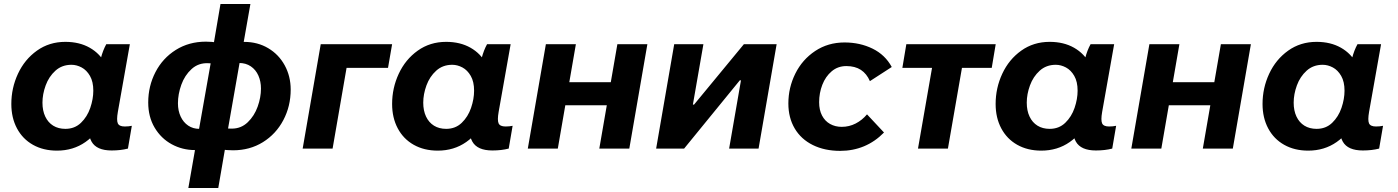

<svg xmlns="http://www.w3.org/2000/svg" viewBox="-20 -740 6960 956"><path d="M426.2 -166.6 445.4 -165.2 477.2 -430.8Q479.4 -438.8 482.2 -450.2Q492.2 -489 509.2 -520H626.6L566.8 -182.8Q559.6 -141.4 566.6 -125.8Q573.6 -110.2 601.2 -110.2Q620.6 -110.2 636.4 -113.6L617 -0.2Q581 9.2 535.8 9.2Q461 9.2 436.1 -34.6Q411.2 -78.4 426.2 -166.6ZM532.8 -302.2Q532.8 -219 499.6 -147.3Q466.4 -75.6 405.4 -32.8Q344.4 10 263.6 10Q195.6 10 144.1 -19Q92.6 -48 64.5 -100.8Q36.4 -153.6 36.4 -222.2Q36.4 -301.8 69.5 -372.9Q102.6 -444 163.9 -487.8Q225.2 -531.6 305.4 -531.6Q375.4 -531.6 426.9 -502.3Q478.4 -473 505.6 -420.7Q532.8 -368.4 532.8 -302.2ZM191.4 -228.8Q191.4 -189.2 205.3 -159.7Q219.2 -130.2 244.8 -114.3Q270.4 -98.4 305.6 -98.4Q351.8 -98.4 383.1 -128.5Q414.4 -158.6 429.5 -202.9Q444.6 -247.2 444.6 -288.4Q444.6 -333.2 428 -362Q411.4 -390.8 386.5 -404.1Q361.6 -417.4 335.8 -417.4Q288.4 -417.4 255.9 -388Q223.4 -358.6 207.4 -314.8Q191.4 -271 191.4 -228.8Z M963.6 -65.6 966.2 -70 1037.8 -475 1036.8 -479.8 1077.8 -720H1226.8L1182.8 -470.4L1179.6 -465.2L1108.6 -60.6L1110.2 -55.8L1066.8 196H917.8ZM718 -229.6Q718 -311.2 754 -380.8Q790 -450.4 855.5 -491.5Q921 -532.6 1005.2 -532.6Q1020.6 -532.6 1034.4 -531.4Q1048.2 -530.2 1060 -528.4L1041.8 -424Q1028.2 -425.2 1017 -425.2Q968.4 -427.6 934 -396.3Q899.6 -365 882.8 -318Q866 -271 866 -225.8Q866 -188.8 879.5 -159.8Q893 -130.8 917.1 -114.6Q941.2 -98.4 972.6 -98.4H1001.2L982 5.4Q966 7.2 950.8 7.2Q888.2 7.2 835.1 -21.7Q782 -50.6 750 -104.4Q718 -158.2 718 -229.6ZM1134.4 -99.6Q1180.6 -99.6 1213.5 -131.2Q1246.4 -162.8 1262.9 -208.9Q1279.4 -255 1279.4 -299Q1279.4 -334.8 1266.5 -363.8Q1253.6 -392.8 1228.9 -409.6Q1204.2 -426.4 1170.4 -426.4L1149 -425.2L1161.6 -529.6Q1181 -531.4 1196.4 -531.4Q1262.6 -531.4 1315.4 -500.1Q1368.2 -468.8 1397.8 -414.4Q1427.4 -360 1427.4 -294Q1427.4 -211.2 1390.8 -141.9Q1354.2 -72.6 1289 -32.1Q1223.8 8.4 1140.2 8.4Q1111.2 8.4 1076.4 3.6L1077 -100.8Q1107.4 -99.6 1134.4 -99.6Z M1577 -520H1932.4L1912 -402H1705.6L1636 0H1487Z M2322.2 -166.6 2341.4 -165.2 2373.2 -430.8Q2375.4 -438.8 2378.2 -450.2Q2388.2 -489 2405.2 -520H2522.6L2462.8 -182.8Q2455.6 -141.4 2462.6 -125.8Q2469.6 -110.2 2497.2 -110.2Q2516.6 -110.2 2532.4 -113.6L2513 -0.2Q2477 9.2 2431.8 9.2Q2357 9.2 2332.1 -34.6Q2307.2 -78.4 2322.2 -166.6ZM2428.8 -302.2Q2428.8 -219 2395.6 -147.3Q2362.4 -75.6 2301.4 -32.8Q2240.4 10 2159.6 10Q2091.6 10 2040.1 -19Q1988.6 -48 1960.5 -100.8Q1932.4 -153.6 1932.4 -222.2Q1932.4 -301.8 1965.5 -372.9Q1998.6 -444 2059.9 -487.8Q2121.2 -531.6 2201.4 -531.6Q2271.4 -531.6 2322.9 -502.3Q2374.4 -473 2401.6 -420.7Q2428.8 -368.4 2428.8 -302.2ZM2087.4 -228.8Q2087.4 -189.2 2101.3 -159.7Q2115.2 -130.2 2140.8 -114.3Q2166.4 -98.4 2201.6 -98.4Q2247.8 -98.4 2279.1 -128.5Q2310.4 -158.6 2325.5 -202.9Q2340.6 -247.2 2340.6 -288.4Q2340.6 -333.2 2324 -362Q2307.4 -390.8 2282.5 -404.1Q2257.6 -417.4 2231.8 -417.4Q2184.4 -417.4 2151.9 -388Q2119.4 -358.6 2103.4 -314.8Q2087.4 -271 2087.4 -228.8Z M3203.4 -520 3113.4 0H2964L3054 -520ZM2608 0 2698 -520H2847.4L2757.4 0ZM2731.2 -215.8 2751 -330.8H3083.4L3063 -215.8Z M3337 -520H3482.4L3430 -219.2H3435.8L3684 -520H3847L3757 0H3610.4L3669.4 -340H3663.6L3386.2 0H3247Z M3905.4 -224.8Q3905.4 -303.8 3940.1 -373.6Q3974.8 -443.4 4038.8 -486Q4102.8 -528.6 4185.2 -528.6Q4262 -528.6 4324.7 -497.8Q4387.4 -467 4420.2 -406.4L4311.4 -336Q4295.4 -373.2 4266.4 -392.1Q4237.4 -411 4194.2 -411Q4151.8 -411 4121.1 -385Q4090.4 -359 4074.5 -317.9Q4058.6 -276.8 4058.6 -231.2Q4058.6 -192.4 4073 -164.8Q4087.4 -137.2 4113 -122.8Q4138.6 -108.4 4171.2 -108.4Q4208 -108.4 4240.4 -125Q4272.8 -141.6 4297 -170.6L4381.6 -80.2Q4337 -34.6 4282.1 -11.7Q4227.2 11.2 4163.4 11.2Q4086 11.2 4027.3 -17.8Q3968.6 -46.8 3937 -100.3Q3905.4 -153.8 3905.4 -224.8Z M4492.8 -520H4937.8L4918 -402H4473ZM4699.8 0H4550.8L4627.6 -441.4H4776.6Z M5327.2 -166.6 5346.4 -165.2 5378.2 -430.8Q5380.4 -438.8 5383.2 -450.2Q5393.2 -489 5410.2 -520H5527.6L5467.8 -182.8Q5460.6 -141.4 5467.6 -125.8Q5474.6 -110.2 5502.2 -110.2Q5521.6 -110.2 5537.4 -113.6L5518 -0.2Q5482 9.2 5436.8 9.2Q5362 9.2 5337.1 -34.6Q5312.2 -78.4 5327.2 -166.6ZM5433.8 -302.2Q5433.8 -219 5400.6 -147.3Q5367.4 -75.6 5306.4 -32.8Q5245.4 10 5164.6 10Q5096.6 10 5045.1 -19Q4993.6 -48 4965.5 -100.8Q4937.4 -153.6 4937.4 -222.2Q4937.4 -301.8 4970.5 -372.9Q5003.6 -444 5064.9 -487.8Q5126.2 -531.6 5206.4 -531.6Q5276.4 -531.6 5327.9 -502.3Q5379.4 -473 5406.6 -420.7Q5433.8 -368.4 5433.8 -302.2ZM5092.4 -228.8Q5092.4 -189.2 5106.3 -159.7Q5120.2 -130.2 5145.8 -114.3Q5171.4 -98.4 5206.6 -98.4Q5252.8 -98.4 5284.1 -128.5Q5315.4 -158.6 5330.5 -202.9Q5345.6 -247.2 5345.6 -288.4Q5345.6 -333.2 5329 -362Q5312.4 -390.8 5287.5 -404.1Q5262.6 -417.4 5236.8 -417.4Q5189.4 -417.4 5156.9 -388Q5124.4 -358.6 5108.4 -314.8Q5092.4 -271 5092.4 -228.8Z M6208.4 -520 6118.4 0H5969L6059 -520ZM5613 0 5703 -520H5852.4L5762.4 0ZM5736.2 -215.8 5756 -330.8H6088.4L6068 -215.8Z M6656.2 -166.6 6675.4 -165.2 6707.2 -430.8Q6709.4 -438.8 6712.2 -450.2Q6722.2 -489 6739.2 -520H6856.6L6796.8 -182.8Q6789.6 -141.4 6796.6 -125.8Q6803.6 -110.2 6831.2 -110.2Q6850.6 -110.2 6866.4 -113.6L6847 -0.2Q6811 9.2 6765.8 9.2Q6691 9.2 6666.1 -34.6Q6641.2 -78.4 6656.2 -166.6ZM6762.8 -302.2Q6762.8 -219 6729.6 -147.3Q6696.4 -75.6 6635.4 -32.8Q6574.4 10 6493.6 10Q6425.6 10 6374.1 -19Q6322.6 -48 6294.5 -100.8Q6266.4 -153.6 6266.4 -222.2Q6266.4 -301.8 6299.5 -372.9Q6332.6 -444 6393.9 -487.8Q6455.2 -531.6 6535.4 -531.6Q6605.4 -531.6 6656.9 -502.3Q6708.4 -473 6735.6 -420.7Q6762.8 -368.4 6762.8 -302.2ZM6421.4 -228.8Q6421.4 -189.2 6435.3 -159.7Q6449.2 -130.2 6474.8 -114.3Q6500.4 -98.4 6535.6 -98.4Q6581.8 -98.4 6613.1 -128.5Q6644.4 -158.6 6659.5 -202.9Q6674.6 -247.2 6674.6 -288.4Q6674.6 -333.2 6658 -362Q6641.4 -390.8 6616.5 -404.1Q6591.6 -417.4 6565.8 -417.4Q6518.4 -417.4 6485.9 -388Q6453.4 -358.6 6437.4 -314.8Q6421.4 -271 6421.4 -228.8Z"/></svg>

Font: Fixel Italic Variable Display Thin
Style: Italic
Weight: 100
Italic angle: -10°
Designer: AlfaBravo + MacPaw
Foundry: Kyrylo Tkachov, Marchela Mozhyna, Serhii Makarenko, Maria Weinstein, Zakhar Kryvoshyya
Version: Version 1.210;Glyphs 3.2 (3217)